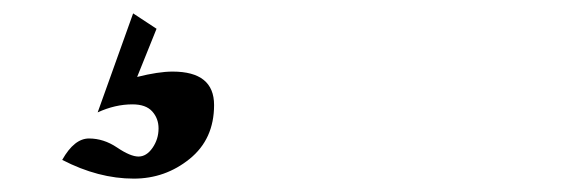

<svg xmlns="http://www.w3.org/2000/svg" viewBox="-20 -49 873 287"><path d="M300 108Q300 159 263.5 188.5Q227 218 180 218Q127 218 73 190Q91 158 113 158Q135 158 155 171.5Q175 185 187 185Q199 185 208 172Q217 159 217 143Q217 128 207.5 117.5Q198 107 178 107Q152 107 126 119L179 -29L214 -6L185 66Q217 58 238 58Q300 58 300 108Z"/></svg>

Font: Lobster 1.3
Style: Regular
Weight: 400
Designer: Pablo Impallari
Foundry: Pablo Impallari. www.impallari.com
Version: Version 1.003 2010